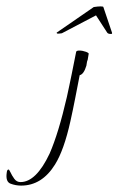

<svg xmlns="http://www.w3.org/2000/svg" viewBox="-157 -389 370 600"><path d="M-91 191Q-108 191 -124 185Q-140 179 -136 151Q-135 141 -131 141Q-129 139 -124.5 149Q-120 159 -112.5 169.5Q-105 180 -93 180Q-44 180 -2 91Q26 27 52 -86Q56 -103 59.5 -121Q63 -139 67 -157L81 -227Q82 -231 91 -231Q101 -231 112 -227Q122 -223 120 -220L117 -202Q115 -198 114.5 -193.5Q114 -189 113 -184Q105 -157 92 -154L78 -82Q71 -46 63 -10Q43 80 15 125Q-26 191 -91 191ZM188 -283Q181 -283 178 -287L143 -341L40 -287Q36 -284 27 -284Q20 -283 20 -287L136 -367Q143 -368 148 -368.5Q153 -369 157 -369Q166 -369 166 -367L193 -287Q194 -284 192 -283Z"/></svg>

Font: Lovers Quarrel
Style: Regular
Weight: 400
Designer: Robert E. Leuschke
Foundry: Robert E. Leuschke
Version: Version 1.010; ttfautohint (v1.8.3)